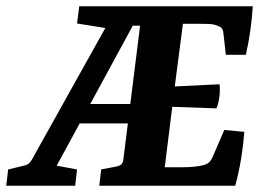

<svg xmlns="http://www.w3.org/2000/svg" viewBox="-45 -593 844 613"><path d="M272 0 278 -52 325 -61Q336 -63 342 -68Q348 -73 349 -85L410 -573H762Q760 -537 754.5 -497.5Q749 -458 740 -418H676L669 -481Q668 -494 664.5 -500.5Q661 -507 649 -511Q637 -516 621.5 -516.5Q606 -517 592 -517H539L513 -317L656 -324Q658 -305 655.5 -284.5Q653 -264 646 -247L505 -252L481 -59H536Q558 -59 577 -61Q596 -63 609 -67Q620 -71 626 -78.5Q632 -86 637 -99L671 -178L735 -172Q732 -131 725 -87.5Q718 -44 706 0ZM-25 0 -19 -52 35 -65Q48 -68 56 -82L330 -573H439L429 -511H379L136 -64L201 -52L195 0ZM169 -199 195 -261H420L413 -199ZM314 -500 201 -518 208 -573H351Z"/></svg>

Font: Yrsa
Style: Bold Italic
Weight: 700
Italic angle: -7.10001°
Version: Version 2.004